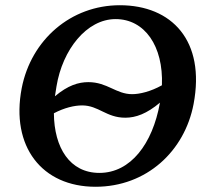

<svg xmlns="http://www.w3.org/2000/svg" viewBox="-20 -705 781 734"><path d="M438 -685C251 -685 99 -553 63 -368C20 -144 141 9 345 9C541 9 686 -128 720 -307C766 -549 637 -685 438 -685ZM422 -632C533 -632 605 -529 599 -379C556 -355 514 -345 485 -345C424 -345 390 -391 318 -391C280 -391 240 -379 190 -337L196 -375C219 -515 311 -632 422 -632ZM360 -44C247 -44 187 -140 186 -272C226 -293 264 -302 294 -302C357 -302 386 -255 459 -255C499 -255 541 -270 592 -313C591 -312 591 -311 591 -310C563 -156 480 -44 360 -44Z"/></svg>

Font: Vollkorn Semibold
Style: Italic
Weight: 600
Italic angle: -11°
Designer: Friedrich Althausen
Foundry: Friedrich Althausen
Version: Version 4.015;PS 004.015;hotconv 1.0.88;makeotf.lib2.5.64775